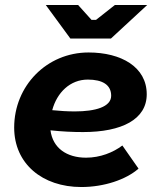

<svg xmlns="http://www.w3.org/2000/svg" viewBox="-20 -740 649 772"><path d="M307 12C399 12 487 -18 537 -62L472 -155C435 -127 383 -106 326 -106C248 -106 192 -145 183 -216C229 -211 273 -209 314 -209C470 -209 570 -260 570 -361C570 -471 467 -529 336 -529C168 -529 37 -395 37 -227C37 -82 150 12 307 12ZM263 -585H426L572 -720H442L366 -660H348L294 -720H164ZM190 -297C209 -368 262 -420 333 -420C392 -420 427 -399 427 -355C427 -310 363 -292 281 -292C251 -292 219 -294 190 -297Z"/></svg>

Font: Fixel Display
Style: Bold Italic
Weight: 700
Italic angle: -10°
Designer: AlfaBravo + MacPaw
Foundry: Kyrylo Tkachov, Marchela Mozhyna, Serhii Makarenko, Maria Weinstein, Zakhar Kryvoshyya
Version: Version 1.210;Glyphs 3.2 (3217)